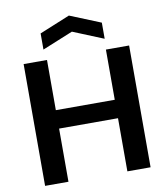

<svg xmlns="http://www.w3.org/2000/svg" viewBox="-102 -1064 1002 1149"><g transform="rotate(-10 399.0 -489.5)"><path d="M78 -740H220V-435H578V-740H719V0H578V-323H220V0H78ZM210 -903 395 -979 582 -903V-805L396 -881L210 -805Z"/></g></svg>

Font: Encode Sans Normal
Style: SemiBold
Weight: 600
Designer: Pablo Impallari, Andres Torresi
Foundry: Pablo Impallari, Andres Torresi
Version: Version 1.000; ttfautohint (v1.00) -l 8 -r 50 -G 200 -x 14 -